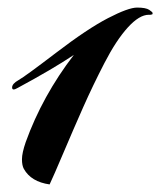

<svg xmlns="http://www.w3.org/2000/svg" viewBox="-20 -474 423 507"><path d="M382 -436 377 -435Q375 -435 373 -435Q348 -435 317.5 -401.5Q287 -368 256 -308Q225 -248 199.5 -190.5Q174 -133 147.5 -70.5Q121 -8 111 13Q62 6 43 -28Q38 -37 38 -53.5Q38 -70 48 -99Q92 -221 175 -329Q118 -291 27 -242Q12 -233 12 -243Q12 -253 29 -262.5Q46 -272 128.5 -335Q211 -398 265 -426Q319 -454 342 -454Q365 -454 374 -448Q383 -442 383 -439.5Q383 -437 382 -436Z"/></svg>

Font: Arizonia
Style: Regular
Weight: 400
Designer: Robert E. Leuschke
Foundry: Robert E. Leuschke
Version: Version 1.003